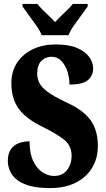

<svg xmlns="http://www.w3.org/2000/svg" viewBox="-20 -951 544 981"><path d="M237 10Q170 10 127 -3Q84 -16 61 -37Q38 -58 29 -82Q20 -106 20 -128Q20 -167 36 -189Q52 -211 77.5 -220Q103 -229 131 -229Q131 -167 150 -127.5Q169 -88 198 -70Q227 -52 256 -52Q300 -52 323 -83Q346 -114 346 -155Q346 -207 306.5 -238Q267 -269 199 -302Q136 -333 101 -366.5Q66 -400 52 -439.5Q38 -479 38 -526Q38 -587 68 -631.5Q98 -676 149 -700Q200 -724 263 -724Q331 -724 373.5 -706Q416 -688 436 -659.5Q456 -631 456 -601Q456 -565 429.5 -542Q403 -519 335 -519Q335 -553 324.5 -585.5Q314 -618 293.5 -639.5Q273 -661 243 -661Q212 -661 191 -639.5Q170 -618 170 -574Q170 -550 181 -527.5Q192 -505 223.5 -481.5Q255 -458 317 -429Q381 -400 416 -367Q451 -334 465.5 -294.5Q480 -255 480 -206Q480 -141 450 -92.5Q420 -44 365.5 -17Q311 10 237 10ZM193 -771Q184 -794 165.5 -820.5Q147 -847 127.5 -873Q108 -899 95 -918V-931H171Q180 -919 196.5 -902.5Q213 -886 231 -869Q249 -852 261 -838Q274 -852 291.5 -869Q309 -886 326 -902.5Q343 -919 352 -931H428V-918Q415 -899 395.5 -873Q376 -847 357.5 -820.5Q339 -794 330 -771Z"/></svg>

Font: Noto Serif Tamil ExtraCondensed Black
Style: Italic
Weight: 900
Width: 2
Italic angle: -12°
Designer: Indian Type Foundry, Tom Grace, and the Monotype Design Team
Foundry: Monotype Imaging Inc.
Version: Version 2.003; ttfautohint (v1.8.4.7-5d5b)